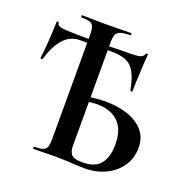

<svg xmlns="http://www.w3.org/2000/svg" viewBox="-129 -849 964 978"><g transform="rotate(20 353.0 -360.5)"><path d="M428 4Q411 4 384.5 2.5Q358 1 330.5 -0.5Q303 -2 280 -2Q244 -2 211 -1Q178 0 152 0Q150 0 150 -6Q150 -12 152 -12Q183 -12 198.5 -17Q214 -22 219.5 -37Q225 -52 225 -81V-644Q225 -673 219.5 -688Q214 -703 199 -708Q184 -713 153 -713Q151 -713 151 -719Q151 -725 153 -725Q179 -725 209.5 -724Q240 -723 276 -723Q322 -723 356.5 -724Q391 -725 419 -725Q421 -725 421 -719Q421 -713 419 -713Q384 -713 366 -707Q348 -701 342 -686Q336 -671 336 -642V-81Q336 -56 348.5 -38.5Q361 -21 409 -21Q478 -21 507.5 -58.5Q537 -96 537 -163Q537 -220 517.5 -255.5Q498 -291 463 -308Q428 -325 381 -325Q360 -325 337 -321.5Q314 -318 289 -312L283 -335Q315 -344 349.5 -348.5Q384 -353 416 -353Q480 -353 534 -335.5Q588 -318 621 -281.5Q654 -245 654 -188Q654 -133 625 -89.5Q596 -46 545 -21Q494 4 428 4ZM40 -447Q39 -444 33.5 -444.5Q28 -445 28 -448Q30 -462 32.5 -487.5Q35 -513 37 -543Q39 -573 40.5 -601Q42 -629 42 -647Q42 -652 48 -652Q54 -652 54 -647Q54 -637 64 -632.5Q74 -628 87.5 -626.5Q101 -625 110 -625Q130 -624 164 -623.5Q198 -623 234 -622.5Q270 -622 295 -622Q321 -622 332.5 -622.5Q344 -623 354.5 -623.5Q365 -624 384.5 -624.5Q404 -625 446 -625Q482 -625 500.5 -629.5Q519 -634 524 -650Q525 -654 530.5 -654Q536 -654 536 -650Q534 -634 532.5 -605.5Q531 -577 529.5 -545.5Q528 -514 527 -487.5Q526 -461 526 -448Q526 -445 521 -445Q516 -445 515 -448Q503 -511 484 -544.5Q465 -578 435 -590Q405 -602 359 -602H187Q134 -602 97.5 -561.5Q61 -521 40 -447Z"/></g></svg>

Font: Cormorant Garamond Light
Style: Regular
Weight: 300
Designer: Christian Thalmann (Catharsis Fonts)
Foundry: Catharsis Fonts
Version: Version 4.001